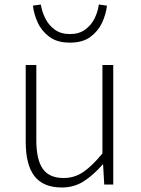

<svg xmlns="http://www.w3.org/2000/svg" viewBox="-20 -818 623 851"><path d="M254 13Q172 13 133 -37Q94 -87 94 -190V-530H141V-196Q141 -111 169.5 -70Q198 -29 262 -29Q310 -29 349 -55.5Q388 -82 434 -138V-530H482V0H442L437 -89H435Q395 -43 352 -15Q309 13 254 13ZM290 -629Q233 -629 198.5 -655Q164 -681 147 -718.5Q130 -756 126 -793L161 -798Q166 -766 181 -736Q196 -706 223 -686.5Q250 -667 290 -667Q330 -667 357 -686.5Q384 -706 399 -736Q414 -766 418 -798L454 -793Q450 -756 433 -718.5Q416 -681 381.5 -655Q347 -629 290 -629Z"/></svg>

Font: Noto Sans JP ExtraLight
Style: Regular
Weight: 250
Designer: Ryoko NISHIZUKA  (kana, bopomofo & ideographs); Paul D. Hunt (Latin, Greek & Cyrillic); Sandoll Communications , Soo-you
Foundry: Adobe
Version: Version 2.004-H2;hotconv 1.0.118;makeotfexe 2.5.65603